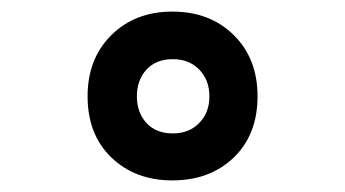

<svg xmlns="http://www.w3.org/2000/svg" viewBox="-20 -716 595 331"><path d="M277 -405Q213 -405 172 -444.5Q131 -484 131 -550Q131 -615 172 -655.5Q213 -696 277 -696Q342 -696 383 -655.5Q424 -615 424 -550Q424 -484 383 -444.5Q342 -405 277 -405ZM278 -486Q306 -486 323.5 -504Q341 -522 341 -550Q341 -578 323.5 -596Q306 -614 278 -614Q249 -614 232.5 -596Q216 -578 216 -550Q216 -522 232.5 -504Q249 -486 278 -486Z"/></svg>

Font: Cairo ExtraBold
Style: Regular
Weight: 800
Designer: Mohamed Gaber, Accademia di Belle Arti di Urbino
Foundry: Kief Type Foundry, Accademia di Belle Arti di Urbino
Version: Version 3.117